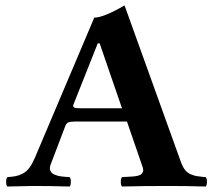

<svg xmlns="http://www.w3.org/2000/svg" viewBox="-20 -678 780 700"><path d="M272.9 -283.2H424.8L343.3 -520H336.4L247.6 -296.4Q244.6 -289.1 250.5 -286.1Q256.3 -283.2 272.9 -283.2ZM165 -79.1Q162.1 -71.8 161.9 -65.4Q161.6 -59.1 164.1 -54.7Q166.5 -50.3 169.9 -46.9Q173.3 -43.5 179.7 -41L191.4 -37.1Q196.3 -35.6 205.1 -34.7Q213.9 -33.7 219.2 -33.2Q224.6 -32.7 233.9 -32.2Q238.3 -27.8 238.3 -15.1Q238.3 -2.4 233.9 2Q159.7 0 101.1 0Q81.1 0 6.8 2Q2.4 -2.4 2.4 -15.1Q2.4 -27.8 6.8 -32.2Q26.4 -33.7 37.6 -35.9Q48.8 -38.1 62.5 -44.9Q76.2 -51.8 86.7 -65.7Q97.2 -79.6 106.9 -102.1L323.7 -613.8Q357.4 -613.8 434.1 -658.2L640.1 -85.9Q646.5 -68.8 655 -58.1Q663.6 -47.4 675.5 -42.5Q687.5 -37.6 697 -35.9Q706.5 -34.2 723.1 -32.7Q727.5 -32.2 730 -32.2Q734.4 -27.8 734.4 -15.1Q734.4 -2.4 730 2Q655.8 0 596.2 0Q499 0 424.8 2Q420.4 -2.4 420.4 -15.1Q420.4 -27.8 424.8 -32.2Q431.2 -32.7 440.2 -33.2Q449.2 -33.7 454.8 -33.9Q460.4 -34.2 468 -34.9Q475.6 -35.6 480 -36.6Q484.4 -37.6 489.3 -39.6Q494.1 -41.5 496.6 -44.2Q499 -46.9 500.7 -50.5Q502.4 -54.2 502 -59.6Q501.5 -64.9 499 -71.8L442.9 -234.9H252.9Q235.4 -234.9 228.5 -231.4Q221.7 -228 217.8 -217.8Z"/></svg>

Font: Linux Libertine G
Style: Bold
Weight: 700
Designer: Philipp H. Poll
Foundry: Philipp H. Poll
Version: Version 5.0.3